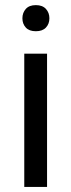

<svg xmlns="http://www.w3.org/2000/svg" viewBox="-20 -741 283 761"><path d="M166.5 0H76.2V-528.3H166.5ZM68.8 -668.5Q68.8 -690.4 82.3 -705.6Q95.7 -720.7 122.1 -720.7Q148.4 -720.7 162.1 -705.6Q175.8 -690.4 175.8 -668.5Q175.8 -646.5 162.1 -631.8Q148.4 -617.2 122.1 -617.2Q95.7 -617.2 82.3 -631.8Q68.8 -646.5 68.8 -668.5Z"/></svg>

Font: Vazir FD
Style: Regular-FD
Weight: 400
Designer: Saber Rastikerdar
Foundry: Saber Rastikerdar
Version: Version 30.0.0